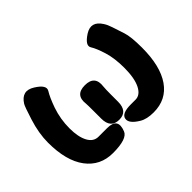

<svg xmlns="http://www.w3.org/2000/svg" viewBox="-110 -801 1054 1054"><g transform="rotate(-45 416.5 -274.5)"><path d="M415 -91Q349 -91 349 -166V-219Q349 -273 348 -282Q338 -359 415 -359Q492 -359 482 -282Q480 -266 480 -219V-166Q480 -91 415 -91ZM442 -72Q448 -106 519 -106H556Q592 -106 614 -149.5Q636 -193 636 -274Q636 -347 619.5 -401Q603 -455 585.5 -483Q568 -511 627 -549Q686 -586 726 -523Q738 -505 747 -477Q758 -442 770 -407Q783 -368 783 -283Q783 -140 729.5 -63Q676 14 577 14Q524 14 493 -5Q436 -39 442 -72ZM335 -106Q419 -106 388 -28Q372 14 261 14Q163 14 106 -62Q49 -138 49 -279Q49 -351 75 -433Q99 -509 107 -522Q147 -586 209 -547Q270 -509 251 -478.5Q232 -448 211 -389Q188 -322 188 -251Q188 -184 209 -145Q230 -106 268 -106Z"/></g></svg>

Font: Resource Han Rounded KR
Style: Bold
Weight: 700
Designer: Cyano Hao (round all glyphs); Ryoko NISHIZUKA 西塚涼子 (kana, bopomofo & ideographs); Paul D. Hunt (Latin, Greek & Cyrillic)
Foundry: Cyano Hao
Version: 0.990